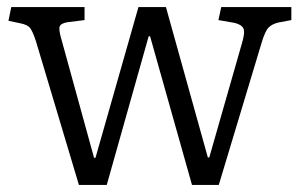

<svg xmlns="http://www.w3.org/2000/svg" viewBox="-20 -525 850 545"><path d="M204 0 82 -408Q74 -433 66.5 -444Q59 -455 37 -459L4 -466L12 -505H220V-468L172 -462Q153 -459 149.5 -450Q146 -441 155 -411L247 -77H251L373 -505H451L570 -78H574L667 -403Q676 -433 671 -444Q666 -455 646 -460L600 -468L608 -505H807V-468L770 -461Q753 -457 743 -447.5Q733 -438 723 -405L601 0H525L406 -422H402L283 0Z"/></svg>

Font: Literata 12pt Light
Style: Regular
Weight: 300
Designer: Latin by Veronika Burian and Jose Scaglione. Greek by Irene Vlachou. Cyrillic by Vera Evstafieva.
Foundry: TypeTogether
Version: Version 3.002